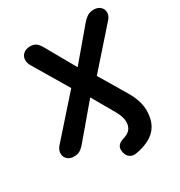

<svg xmlns="http://www.w3.org/2000/svg" viewBox="-205 -854 1105 1178"><g transform="rotate(-30 347.5 -265.0)"><path d="M405 183Q383 183 368 170Q353 157 348 134Q346 122 346 116Q346 79 390 65Q427 55 444 35Q461 15 461 -18Q461 -55 432 -104L344 -257L158 -37Q136 -11 119 -1.5Q102 8 77 8Q49 8 31.5 -8.5Q14 -25 14 -49Q14 -74 34 -97L272 -365L125 -612Q113 -633 113 -653Q113 -679 131.5 -696Q150 -713 181 -713Q206 -713 222 -701.5Q238 -690 255 -659L370 -456L549 -668Q571 -693 589 -703Q607 -713 631 -713Q660 -713 677.5 -697Q695 -681 695 -657Q695 -634 676 -612L445 -351L558 -161Q604 -84 604 -15Q604 68 559 116Q514 164 421 181Q409 183 405 183Z"/></g></svg>

Font: SN Pro Bold
Style: Bold Italic
Weight: 700
Italic angle: -9°
Designer: Tobias Whetton
Foundry: Supernotes
Version: Version 1.003